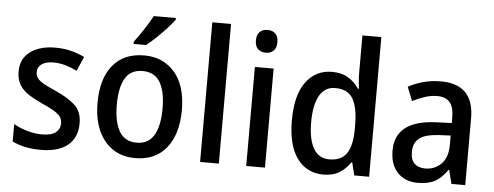

<svg xmlns="http://www.w3.org/2000/svg" viewBox="-51 -899 2681 1041"><g transform="rotate(5 1290.0 -378.0)"><path d="M397 -151Q397 -73 345.5 -31.5Q294 10 201 10Q151 10 112.5 1.5Q74 -7 44 -22V-117Q74 -99 116 -86.5Q158 -74 199 -74Q249 -74 273 -92.5Q297 -111 297 -144Q297 -172 274 -192Q251 -212 185 -241Q141 -261 109 -282Q77 -303 60 -332Q43 -361 43 -404Q43 -473 94.5 -511Q146 -549 230 -549Q275 -549 314 -539.5Q353 -530 390 -512L356 -434Q326 -449 293.5 -458.5Q261 -468 228 -468Q186 -468 163.5 -452Q141 -436 141 -409Q141 -389 151.5 -375Q162 -361 187 -347Q212 -333 256 -314Q322 -284 359.5 -249.5Q397 -215 397 -151Z M943 -271Q943 -141 883 -65.5Q823 10 712 10Q643 10 591.5 -24Q540 -58 512 -121Q484 -184 484 -271Q484 -403 544 -476Q604 -549 715 -549Q817 -549 880 -477Q943 -405 943 -271ZM589 -270Q589 -177 619 -125.5Q649 -74 714 -74Q778 -74 808 -125.5Q838 -177 838 -271Q838 -364 808 -414Q778 -464 713 -464Q648 -464 618.5 -414Q589 -364 589 -270ZM867 -756Q853 -737 827 -708.5Q801 -680 771.5 -652Q742 -624 719 -606H651V-618Q675 -650 702 -691Q729 -732 747 -766H867Z M1168 0H1066V-760H1168Z M1369 -745Q1394 -745 1410.5 -730Q1427 -715 1427 -683Q1427 -651 1410.5 -636Q1394 -621 1369 -621Q1343 -621 1326.5 -636Q1310 -651 1310 -683Q1310 -715 1326.5 -730Q1343 -745 1369 -745ZM1419 -539V0H1317V-539Z M1737 10Q1647 10 1594.5 -61Q1542 -132 1542 -269Q1542 -406 1595 -477.5Q1648 -549 1737 -549Q1789 -549 1825 -527Q1861 -505 1884 -470H1889Q1887 -488 1885 -513Q1883 -538 1883 -555V-760H1986V0H1905L1888 -69H1883Q1860 -34 1825 -12Q1790 10 1737 10ZM1762 -75Q1828 -75 1857 -118.5Q1886 -162 1886 -250V-271Q1886 -366 1858.5 -414.5Q1831 -463 1761 -463Q1704 -463 1675.5 -411.5Q1647 -360 1647 -268Q1647 -174 1676 -124.5Q1705 -75 1762 -75Z M2329 -549Q2509 -549 2509 -364V0H2434L2415 -75H2412Q2382 -31 2346 -10.5Q2310 10 2252 10Q2182 10 2141 -33Q2100 -76 2100 -153Q2100 -318 2326 -326L2407 -329V-358Q2407 -417 2384 -442.5Q2361 -468 2317 -468Q2283 -468 2249 -457Q2215 -446 2182 -429L2152 -504Q2187 -524 2232.5 -536.5Q2278 -549 2329 -549ZM2344 -258Q2268 -254 2236.5 -228.5Q2205 -203 2205 -155Q2205 -111 2226.5 -91Q2248 -71 2284 -71Q2337 -71 2372 -106.5Q2407 -142 2407 -211V-261Z"/></g></svg>

Font: Noto Sans Georgian SemiCondensed Medium
Style: Regular
Weight: 500
Width: 4
Designer: Monotype Design Team, Akaki Razmadze
Foundry: Google LLC
Version: Version 2.005; ttfautohint (v1.8.4.7-5d5b)